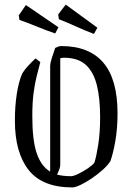

<svg xmlns="http://www.w3.org/2000/svg" viewBox="-20 -809 578 838"><path d="M156 -538Q148 -508 140 -476Q132 -444 126.5 -402.5Q121 -361 121 -302Q121 -196 140.5 -139.5Q160 -83 199 -60V-522Q199 -532 205.5 -553.5Q212 -575 221 -600Q238 -608 247 -608Q369 -608 431 -535.5Q493 -463 493 -314Q493 -248 483.5 -194Q474 -140 462 -106Q450 -87 427.5 -67Q405 -47 379 -29.5Q353 -12 330.5 -1.5Q308 9 296 9Q165 9 105 -67Q45 -143 45 -282Q45 -347 53.5 -400.5Q62 -454 77 -488Q87 -505 102.5 -521.5Q118 -538 135 -554ZM243 -88Q243 -76 229 -47Q255 -40 290 -40Q301 -40 322.5 -50.5Q344 -61 364.5 -75Q385 -89 392 -99Q401 -127 409 -179Q417 -231 417 -298Q417 -378 403 -436Q389 -494 355 -525.5Q321 -557 259 -557Q252 -557 243 -555ZM390 -661Q350 -676 310.5 -694Q271 -712 237 -725L234 -746L267 -789L405 -688ZM221 -663Q180 -677 140 -693.5Q100 -710 65 -722L62 -742L93 -787L235 -690Z"/></svg>

Font: Grenze Gotisch Light
Style: Regular
Weight: 300
Designer: Renata Polastri
Foundry: Omnibus-Type
Version: Version 1.001